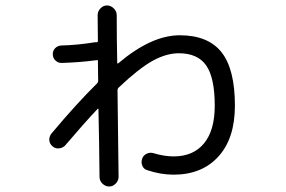

<svg xmlns="http://www.w3.org/2000/svg" viewBox="-20 -635 1040 698"><path d="M218.8 -108.4Q210 -97.7 195.8 -95.7Q181.6 -93.8 170.9 -103Q160.2 -112.3 159.2 -125Q158.2 -137.7 167 -149.4Q257.8 -257.8 334 -333Q336.9 -335.9 336.9 -340.8Q336.9 -351.6 336.4 -376Q335.9 -400.4 335.9 -413.1Q335.9 -418 333 -417L331.1 -416H329.1Q270.5 -408.2 205.1 -406.2Q192.4 -405.3 182.1 -414.6Q171.9 -423.8 171.9 -438.5Q171.9 -451.2 180.7 -460Q189.5 -468.8 203.1 -469.7Q258.8 -470.7 325.2 -481.4H331.1Q335.9 -481.4 335.9 -486.3Q335.9 -501 335.4 -532.2Q335 -563.5 335 -580.1Q335 -593.8 345.2 -604.5Q355.5 -615.2 369.1 -615.2Q382.8 -615.2 393.6 -604.5Q404.3 -593.8 404.3 -580.1Q404.3 -549.8 404.8 -491.7Q405.3 -433.6 406.2 -406.2Q406.2 -405.3 407.2 -404.3Q408.2 -403.3 409.2 -404.3Q530.3 -506.8 633.3 -506.8Q736.3 -506.8 785.2 -445.3Q834 -383.8 834 -251Q834 -131.8 773.9 -65.9Q713.9 0 611.3 0Q563.5 0 514.6 -16.6Q502 -20.5 497.1 -33.2Q492.2 -45.9 497.1 -58.6Q501 -70.3 513.2 -76.2Q525.4 -82 538.1 -78.1Q577.1 -66.4 611.3 -66.4Q682.6 -66.4 721.7 -113.8Q760.7 -161.1 760.7 -251Q760.7 -351.6 730 -396.5Q699.2 -441.4 629.9 -441.4Q585 -441.4 535.2 -414.1Q485.4 -386.7 411.1 -316.4Q407.2 -312.5 407.2 -306.6Q409.2 -107.4 411.1 7.8Q411.1 21.5 400.9 32.2Q390.6 43 377 43Q363.3 43 352.5 32.7Q341.8 22.5 341.8 7.8Q341.8 -32.2 340.3 -113.3Q338.9 -194.3 337.9 -238.3Q337.9 -239.3 336.9 -239.7Q335.9 -240.2 335 -239.3Q284.2 -185.5 218.8 -108.4Z"/></svg>

Font: Rounded-L Mgen+ 2m regular
Style: Regular
Weight: 400
Designer: [Source Han Sans]
Ryoko NISHIZUKA  (kana & ideographs); Paul D. Hunt (Latin, Greek & Cyrillic); Wenlong ZHANG  (bopomofo
Version: Version 1.059.20150602